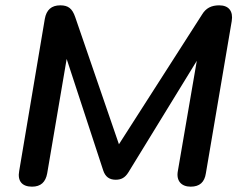

<svg xmlns="http://www.w3.org/2000/svg" viewBox="-20 -696 906 720"><path d="M100 4C133 4 151 -13 157 -46L230 -475L367 -57C375 -33 390 -22 414 -22C435 -22 449 -30 461 -49L718 -468L647 -55C640 -18 660 4 695 4C729 4 747 -13 752 -46L849 -617C855 -654 838 -676 802 -676C772 -676 752 -665 738 -642L426 -155L262 -632C251 -664 236 -676 206 -676C173 -676 154 -659 148 -625L52 -55C45 -18 62 4 100 4Z"/></svg>

Font: SN Pro Semibold
Style: Italic
Weight: 600
Italic angle: -9°
Designer: Tobias Whetton
Foundry: Supernotes
Version: Version 1.001;Glyphs 3.2 (3249)